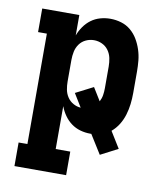

<svg xmlns="http://www.w3.org/2000/svg" viewBox="-83 -598 766 882"><g transform="rotate(10 300.0 -156.5)"><path d="M285 215H44V105H85V-410H44V-520H217V-425Q225 -447 239 -467Q253 -487 272 -501Q291 -515 314 -521.5Q337 -528 361 -528Q387 -528 412 -520.5Q437 -513 456.5 -496.5Q476 -480 489 -458Q502 -436 510 -411.5Q518 -387 520.5 -361.5Q523 -336 523 -310V-210Q523 -184 520 -158.5Q517 -133 509.5 -108Q502 -83 488.5 -61Q475 -39 455 -22L502 54L421 96L366 8H361Q337 8 314 1.5Q291 -5 272 -19Q253 -33 239 -53Q225 -73 217 -95V105H285ZM297 -102 259 -164 341 -206 378 -146Q386 -161 388.5 -177Q391 -193 391 -210V-310Q391 -330 387 -349.5Q383 -369 371.5 -385Q360 -401 342 -409.5Q324 -418 304 -418Q284 -418 266 -409.5Q248 -401 236.5 -385Q225 -369 221 -349.5Q217 -330 217 -310V-210Q217 -191 220.5 -172.5Q224 -154 234.5 -138Q245 -122 262 -112.5Q279 -103 297 -102Z"/></g></svg>

Font: Iosevka HT Extrabold Extended
Style: Regular
Weight: 800
Width: 7
Monospace: yes
Designer: Belleve Invis
Foundry: Belleve Invis
Version: Version 32.3.0; ttfautohint (v1.8.4)